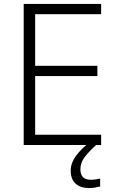

<svg xmlns="http://www.w3.org/2000/svg" viewBox="-20 -734 593 972"><path d="M492 0H100V-714H492V-662H158V-401H473V-349H158V-52H492ZM387 123Q387 176 439 176Q454 176 466 174Q478 172 487 170V210Q475 213 461.5 215.5Q448 218 431 218Q387 218 362.5 195.5Q338 173 338 130Q338 91 365.5 54Q393 17 434 -13L467 0Q433 30 410 59.5Q387 89 387 123Z"/></svg>

Font: RS Noto Sans Light
Style: Regular
Weight: 300
Designer: Monotype Design Team
Foundry: Monotype Imaging Inc.
Version: Version 3.10